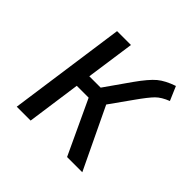

<svg xmlns="http://www.w3.org/2000/svg" viewBox="-141 -675 812 812"><g transform="rotate(45 265.0 -269.0)"><path d="M501 -475Q465 -461 445.5 -441.5Q426 -422 390 -371L321 -274L452 0H361L248 -242H177L143 0H60L134 -526H217L186 -308H254L334 -422Q373 -477 400 -499.5Q427 -522 474 -538Z"/></g></svg>

Font: Fira Sans Book
Style: Italic
Weight: 350
Italic angle: -8°
Designer: bBox Type GmbH & Carrois Corporate GbR & Edenspiekermann AG
Foundry: bBox Type GmbH & Carrois Corporate GbR & Edenspiekermann AG
Version: Version 4.301